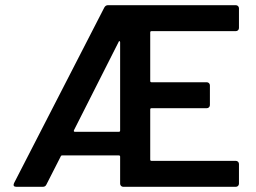

<svg xmlns="http://www.w3.org/2000/svg" viewBox="-20 -720 986 740"><path d="M889 -600H564Q559 -600 559 -595V-408Q559 -403 564 -403H777Q782 -403 785.5 -399.5Q789 -396 789 -391V-315Q789 -310 785.5 -306.5Q782 -303 777 -303H564Q559 -303 559 -298V-105Q559 -100 564 -100H889Q894 -100 897.5 -96.5Q901 -93 901 -88V-12Q901 -7 897.5 -3.5Q894 0 889 0H455Q450 0 446.5 -3.5Q443 -7 443 -12V-116Q443 -121 438 -121H220Q215 -121 214 -117L159 -9Q155 0 145 0H43Q36 0 33.5 -3.5Q31 -7 34 -14L382 -691Q387 -700 396 -700H889Q894 -700 897.5 -696.5Q901 -693 901 -688V-612Q901 -607 897.5 -603.5Q894 -600 889 -600ZM269 -212H438Q443 -212 443 -217V-557Q443 -561 440.5 -561.5Q438 -562 437 -558L265 -218Q264 -215 265 -213.5Q266 -212 269 -212Z"/></svg>

Font: Amber EN SemiBold
Style: Regular
Weight: 600
Designer: Jeremy Tribby
Foundry: Tribby Type
Version: Version 1.408 November 24, 2021